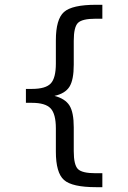

<svg xmlns="http://www.w3.org/2000/svg" viewBox="-20 -651 540 807"><path d="M410.2 77.1V135.7H383.8Q283.2 135.7 249 105.5Q214.8 75.2 214.8 -13.7V-111.3Q214.8 -171.9 192.9 -195.3Q170.9 -218.8 114.3 -218.8H88.9V-277.3H114.3Q171.9 -277.3 193.4 -300.3Q214.8 -323.2 214.8 -383.8V-481.4Q214.8 -570.3 249 -600.6Q283.2 -630.9 383.8 -630.9H410.2V-572.3H381.8Q325.2 -572.3 307.6 -554.7Q290 -537.1 290 -479.5V-378.9Q290 -315.4 272 -286.6Q253.9 -257.8 209 -248Q253.9 -236.3 272 -207.5Q290 -178.7 290 -116.2V-15.6Q290 42 307.6 59.6Q325.2 77.1 381.8 77.1Z"/></svg>

Font: BabelStone Coelbren y Beirdd
Style: Regular
Weight: 400
Designer: Andrew West
Foundry: BabelStone
Version: Version 1.00;September 27, 2022